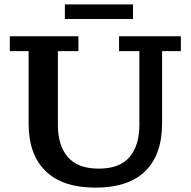

<svg xmlns="http://www.w3.org/2000/svg" viewBox="-20 -848 873 879"><path d="M277 -761V-828H589V-761ZM417 11Q267 11 189 -64.5Q111 -140 111 -283V-614H25V-682H339V-614H245V-275Q245 -182 290.5 -129Q336 -76 432 -76Q528 -76 573 -129Q618 -182 618 -275V-614H525V-682H808V-614H722V-283Q722 -140 645 -64.5Q568 11 417 11Z"/></svg>

Font: Montagu Slab 16pt Medium
Style: Regular
Weight: 500
Designer: Florian Karsten
Foundry: Florian Karsten
Version: Version 1.000; ttfautohint (v1.8.3)